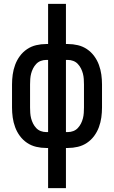

<svg xmlns="http://www.w3.org/2000/svg" viewBox="-20 -755 588 990"><path d="M228 215V8H218Q192 8 166.5 2Q141 -4 119.5 -18.5Q98 -33 82.5 -54Q67 -75 58 -99.5Q49 -124 45.5 -149.5Q42 -175 42 -201V-319Q42 -345 45.5 -370.5Q49 -396 58 -420.5Q67 -445 82.5 -466Q98 -487 119.5 -501.5Q141 -516 166.5 -522Q192 -528 218 -528H228V-735H320V-528H330Q356 -528 381.5 -522Q407 -516 428.5 -501.5Q450 -487 465.5 -466Q481 -445 490 -420.5Q499 -396 502.5 -370.5Q506 -345 506 -319V-201Q506 -175 502.5 -149.5Q499 -124 490 -99.5Q481 -75 465.5 -54Q450 -33 428.5 -18.5Q407 -4 381.5 2Q356 8 330 8H320V215ZM218 -74H228V-446H218Q204 -446 190.5 -441Q177 -436 167 -425.5Q157 -415 150.5 -402Q144 -389 140.5 -375.5Q137 -362 136 -347.5Q135 -333 135 -319V-201Q135 -187 136 -172.5Q137 -158 140.5 -144.5Q144 -131 150.5 -118Q157 -105 167 -94.5Q177 -84 190.5 -79Q204 -74 218 -74ZM320 -74H330Q344 -74 357.5 -79Q371 -84 381 -94.5Q391 -105 397.5 -118Q404 -131 407.5 -144.5Q411 -158 412 -172.5Q413 -187 413 -201V-319Q413 -333 412 -347.5Q411 -362 407.5 -375.5Q404 -389 397.5 -402Q391 -415 381 -425.5Q371 -436 357.5 -441Q344 -446 330 -446H320Z"/></svg>

Font: Iosevka Semi-Condensed Medium
Style: Regular
Weight: 500
Monospace: yes
Designer: Belleve Invis
Foundry: Belleve Invis
Version: Version 27.3.5